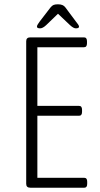

<svg xmlns="http://www.w3.org/2000/svg" viewBox="-20 -874 466 894"><path d="M121 0Q102 0 102 -18V-682Q102 -700 121 -700H371Q385 -700 385 -682V-672Q385 -654 371 -654H154V-381H348Q362 -381 362 -363V-353Q362 -335 348 -335H154V-46H373Q386 -46 386 -28V-18Q386 0 373 0ZM167 -742Q152 -742 152 -750Q152 -755 156.5 -761.5Q161 -768 165 -774L215 -839Q222 -848 229.5 -851Q237 -854 250 -854Q274 -854 284 -840L334 -773Q339 -767 343.5 -760.5Q348 -754 348 -750Q348 -742 333 -742Q322 -742 306 -757L250 -810L195 -757Q179 -742 167 -742Z"/></svg>

Font: Asap Condensed ExtraLight
Style: Regular
Weight: 200
Width: 3
Designer: Pablo Cosgaya
Foundry: Omnibus-Type
Version: Version 3.001; ttfautohint (v1.8.4.7-5d5b)